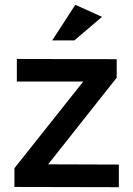

<svg xmlns="http://www.w3.org/2000/svg" viewBox="-20 -777 551 798"><path d="M293 -757 404 -707 289 -609H197ZM50 -532 465 -531V-454L180 -94L474 -93V1L40 0V-78L326 -438H50Z"/></svg>

Font: Steamflix Grotesk
Style: Regular
Weight: 400
Designer: Julieta Ulanovsky
Foundry: Julieta Ulanovsky
Version: Version 4.000;PS 004.000;hotconv 1.0.88;makeotf.lib2.5.64775